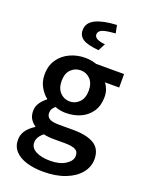

<svg xmlns="http://www.w3.org/2000/svg" viewBox="-175 -835 871 1138"><g transform="rotate(20 260.0 -266.5)"><path d="M244 217Q186 217 139.5 203Q93 189 66.5 160.5Q40 132 40 89Q40 28 110 -16V-20Q91 -32 78.5 -52Q66 -72 66 -102Q66 -131 82.5 -154.5Q99 -178 120 -193V-197Q95 -216 75.5 -250Q56 -284 56 -327Q56 -384 83 -423Q110 -462 154.5 -482.5Q199 -503 250 -503Q270 -503 288.5 -499.5Q307 -496 322 -491H498V-406H408Q420 -392 428 -370.5Q436 -349 436 -323Q436 -269 411 -231.5Q386 -194 344 -175Q302 -156 250 -156Q234 -156 217 -159Q200 -162 183 -169Q172 -159 165.5 -149Q159 -139 159 -122Q159 -101 176.5 -89Q194 -77 239 -77H326Q415 -77 460.5 -48.5Q506 -20 506 44Q506 92 474 131.5Q442 171 383 194Q324 217 244 217ZM250 -228Q285 -228 310 -254Q335 -280 335 -327Q335 -373 310.5 -398.5Q286 -424 250 -424Q214 -424 189 -399Q164 -374 164 -327Q164 -280 189 -254Q214 -228 250 -228ZM262 142Q321 142 358 118Q395 94 395 63Q395 34 372.5 24Q350 14 308 14H241Q201 14 174 7Q136 36 136 72Q136 105 170 123.5Q204 142 262 142ZM307 -572Q234 -579 206 -598Q178 -617 178 -652Q178 -699 225.5 -722.5Q273 -746 359 -750L369 -700Q308 -696 285.5 -686Q263 -676 263 -656Q263 -624 331 -618Z"/></g></svg>

Font: Source Sans Pro SemiBold
Style: Regular
Weight: 600
Designer: Paul D. Hunt
Foundry: Adobe Systems Incorporated
Version: Version 2.045;hotconv 1.0.109;makeotfexe 2.5.65596